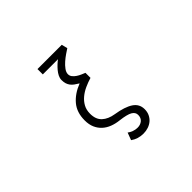

<svg xmlns="http://www.w3.org/2000/svg" viewBox="-187 -929 1375 1375"><g transform="rotate(-45 500.0 -242.0)"><path d="M680 72Q680 100 669.5 122Q659 144 641.5 159Q624 174 600.5 182Q577 190 551 190Q495 190 454 160L475 104Q489 115 509 122.5Q529 130 551 130Q579 130 598.5 114Q618 98 618 68Q618 41 591 25.5Q564 10 497 2Q459 -2 426.5 -14.5Q394 -27 370 -49Q346 -71 332.5 -102Q319 -133 319 -175Q319 -256 362.5 -307.5Q406 -359 481 -388Q463 -399 449 -409Q435 -419 425.5 -431.5Q416 -444 411 -459.5Q406 -475 406 -497Q406 -515 415 -533Q424 -551 437.5 -567Q451 -583 466 -597Q481 -611 494 -620H340V-674H586L597 -629Q583 -620 561 -605Q539 -590 518.5 -572Q498 -554 483 -533.5Q468 -513 468 -494Q468 -477 478.5 -464Q489 -451 504 -441Q519 -431 535.5 -424Q552 -417 564 -412V-361Q530 -351 497 -336Q464 -321 438 -299.5Q412 -278 396 -249Q380 -220 380 -181Q380 -124 413 -93.5Q446 -63 503 -54Q591 -40 635.5 -10.5Q680 19 680 72Z"/></g></svg>

Font: NanumGothicCoding
Style: Regular
Weight: 400
Monospace: yes
Designer: Kwon Bruce; Nicolas Noh; Sung-woo Choi; Go-un Cha; Soo-hyun Park;
Foundry: NHN Corporation
Version: Version 2.000;PS 1;hotconv 1.0.49;makeotf.lib2.0.14853